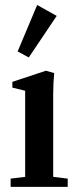

<svg xmlns="http://www.w3.org/2000/svg" viewBox="-20 -729 313 749"><path d="M92.3 -504.9 48.8 -528.3 125 -709.5 201.2 -667ZM21.5 0V-32.2L78.1 -39.1V-375L28.3 -387.2V-409.7L159.2 -453.1L191.4 -443.8Q187.5 -404.8 187.5 -361.3V-39.1L244.1 -32.2V0Z"/></svg>

Font: Elstob 10pt SemiBold
Style: Regular
Weight: 600
Designer: Peter S. Baker
Version: Version 1.015